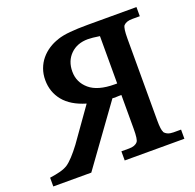

<svg xmlns="http://www.w3.org/2000/svg" viewBox="-134 -784 919 907"><g transform="rotate(-20 325.5 -331.0)"><path d="M-16 -44Q13 -48 36 -54Q59 -60 75 -70Q90 -80 109 -100.5Q128 -121 149 -149L266 -314Q192 -336 156 -380.5Q120 -425 120 -485Q120 -515 129.5 -541Q139 -567 156 -587.5Q173 -608 196 -623Q219 -638 245 -646H244Q270 -655 308 -658.5Q346 -662 398 -662H643V-616H605Q575 -616 561 -601Q552 -589 552 -536V-126Q552 -77 560 -65H559Q573 -46 605 -46H643V0H343V-46H382Q412 -46 425 -62Q434 -72 434 -126V-296H421Q413 -296 409 -295.5Q405 -295 402 -295Q397 -295 389 -296L175 0H-16ZM434 -592Q396 -598 375 -598Q321 -598 287.5 -565Q254 -532 254 -479Q254 -425 295.5 -389.5Q337 -354 422 -354H434Z"/></g></svg>

Font: New Athena Unicode
Style: Bold
Weight: 700
Designer: J. Rusten 1997; rev. by R. Hancock 2001, 2002, rev. by D. Mastronarde 2002-2021
Foundry: Society for Classical Studies (formerly American Philological Association)
Version: Version 5.008